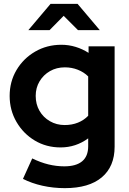

<svg xmlns="http://www.w3.org/2000/svg" viewBox="-20 -761 668 995"><path d="M316 214Q256 214 200 201.5Q144 189 99 166L147 60Q190 81 231 91Q272 101 313 101Q374 101 405.5 75Q437 49 437 -3V-44Q373 3 294 3Q220 3 160.5 -32.5Q101 -68 65.5 -129Q30 -190 30 -264Q30 -338 65.5 -398Q101 -458 162 -493.5Q223 -529 298 -529Q336 -529 372 -518Q408 -507 439 -487V-521H574V-1Q574 102 507.5 158Q441 214 316 214ZM315 -113Q353 -113 384 -125.5Q415 -138 437 -161V-365Q415 -387 383.5 -399.5Q352 -412 316 -412Q273 -412 239 -392.5Q205 -373 185 -339.5Q165 -306 165 -264Q165 -221 184.5 -187Q204 -153 238.5 -133Q273 -113 315 -113ZM384 -605 310 -679 237 -605H127L242 -741H382L497 -605Z"/></svg>

Font: Red Hat Display ExtraBold
Style: Regular
Weight: 800
Designer: Pentagram, MCKL
Foundry: Pentagram, MCKL
Version: Version 1.023